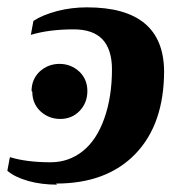

<svg xmlns="http://www.w3.org/2000/svg" viewBox="-29 -490 492 523"><path d="M124 10 126 13Q84 13 48 3Q10 -8 -9 -25L-2 -62Q43 -48 109 -48Q158 -48 196 -78Q234 -108 255 -167Q276 -226 276 -301Q276 -355 250 -383Q224 -410 172 -410Q104 -410 55 -395L62 -433Q86 -449 127 -460Q166 -470 208 -470Q416 -470 418 -297Q418 -152 340 -71Q262 10 124 10ZM59 -240 57 -242Q57 -274 79 -295Q102 -316 133 -316Q164 -316 187 -295Q209 -274 209 -242Q209 -210 188 -188Q167 -166 135 -166Q104 -166 81 -187Q59 -208 59 -240Z"/></svg>

Font: Libra Serif Modern
Style: Bold Italic
Weight: 700
Italic angle: -12°
Designer: Stefan Peev, Context Ltd
Foundry: Stefan Peev, Context Ltd
Version: Version 1.000